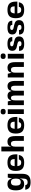

<svg xmlns="http://www.w3.org/2000/svg" viewBox="2480 -3242 972 5972"><g transform="rotate(-90 2966.0 -256.0)"><path d="M227 10Q128 10 79.5 -52.5Q31 -115 31 -250Q31 -385 79.5 -447.5Q128 -510 227 -510Q300 -510 341.5 -476Q383 -442 399 -368L430 -500H546V-50Q546 87 484 148.5Q422 210 285 210Q175 210 119 170.5Q63 131 50 44H191Q199 83 220.5 100Q242 117 284 117Q343 117 370.5 83.5Q398 50 398 -25V-125Q381 -55 340 -22.5Q299 10 227 10ZM204.5 -365Q179 -329 179 -249Q179 -169 204.5 -133Q230 -97 288 -97Q346 -97 371.5 -133Q397 -169 397 -249Q397 -329 371.5 -365Q346 -401 288 -401Q230 -401 204.5 -365Z M785 -202Q791 -140 817 -111Q843 -82 894 -82Q937 -82 959.5 -99.5Q982 -117 992 -156H1132Q1115 -69 1059 -29.5Q1003 10 894 10Q758 10 697 -51.5Q636 -113 636 -250Q636 -387 697 -448.5Q758 -510 894 -510Q1030 -510 1091 -447.5Q1152 -385 1152 -246V-202ZM895 -418Q842 -418 815.5 -386.5Q789 -355 784 -286H1005Q1005 -356 979 -387Q953 -418 895 -418Z M1243 0V-700H1392V-390Q1407 -452 1444 -481Q1481 -510 1545 -510Q1635 -510 1677 -453Q1719 -396 1719 -270V0H1570V-270Q1570 -340 1549 -371Q1528 -402 1481 -402Q1434 -402 1412.5 -371Q1391 -340 1391 -270V-4V0Z M1947 -202Q1953 -140 1979 -111Q2005 -82 2056 -82Q2099 -82 2121.5 -99.5Q2144 -117 2154 -156H2294Q2277 -69 2221 -29.5Q2165 10 2056 10Q1920 10 1859 -51.5Q1798 -113 1798 -250Q1798 -387 1859 -448.5Q1920 -510 2056 -510Q2192 -510 2253 -447.5Q2314 -385 2314 -246V-202ZM2057 -418Q2004 -418 1977.5 -386.5Q1951 -355 1946 -286H2167Q2167 -356 2141 -387Q2115 -418 2057 -418Z M2554 0H2406V-500H2554ZM2414.5 -703.5Q2435 -722 2480 -722Q2525 -722 2545.5 -703.5Q2566 -685 2566 -644Q2566 -603 2545.5 -584.5Q2525 -566 2480 -566Q2435 -566 2414.5 -584.5Q2394 -603 2394 -644Q2394 -685 2414.5 -703.5Z M2830 -269V1H2681V-499H2797L2828 -386Q2855 -509 2974 -509Q3095 -509 3122 -379Q3149 -509 3272 -509Q3355 -509 3395 -451.5Q3435 -394 3435 -269V1H3286V-269Q3286 -338 3267.5 -369Q3249 -400 3208 -400Q3167 -400 3148.5 -369Q3130 -338 3130 -269V1H2981V-269Q2981 -339 2963 -370Q2945 -401 2904 -401Q2863 -401 2846.5 -370Q2830 -339 2830 -269Z M3658 -500 3689 -379Q3703 -446 3740.5 -477.5Q3778 -509 3845 -509Q3935 -509 3977 -452Q4019 -395 4019 -269V1H3870V-274Q3870 -342 3848.5 -371.5Q3827 -401 3781 -401Q3734 -401 3712.5 -370Q3691 -339 3691 -270V0H3542V-500Z M4278 0H4130V-500H4278ZM4138.5 -703.5Q4159 -722 4204 -722Q4249 -722 4269.5 -703.5Q4290 -685 4290 -644Q4290 -603 4269.5 -584.5Q4249 -566 4204 -566Q4159 -566 4138.5 -584.5Q4118 -603 4118 -644Q4118 -685 4138.5 -703.5Z M4512 -372Q4512 -349 4534.5 -335.5Q4557 -322 4591 -316.5Q4625 -311 4665 -301Q4705 -291 4739 -277.5Q4773 -264 4795.5 -232.5Q4818 -201 4818 -154Q4818 -68 4762.5 -29Q4707 10 4585 10Q4472 10 4421 -28Q4370 -66 4370 -150H4510Q4510 -110 4529 -92Q4548 -74 4590 -74Q4632 -74 4651 -89Q4670 -104 4670 -138Q4670 -167 4639.5 -182.5Q4609 -198 4565 -205.5Q4521 -213 4477 -224.5Q4433 -236 4402.5 -268.5Q4372 -301 4372 -356Q4372 -437 4423.5 -473.5Q4475 -510 4590 -510Q4700 -510 4750 -474.5Q4800 -439 4800 -360H4668Q4668 -395 4649.5 -410.5Q4631 -426 4590 -426Q4549 -426 4530.5 -413.5Q4512 -401 4512 -372Z M5020 -372Q5020 -349 5042.5 -335.5Q5065 -322 5099 -316.5Q5133 -311 5173 -301Q5213 -291 5247 -277.5Q5281 -264 5303.5 -232.5Q5326 -201 5326 -154Q5326 -68 5270.5 -29Q5215 10 5093 10Q4980 10 4929 -28Q4878 -66 4878 -150H5018Q5018 -110 5037 -92Q5056 -74 5098 -74Q5140 -74 5159 -89Q5178 -104 5178 -138Q5178 -167 5147.5 -182.5Q5117 -198 5073 -205.5Q5029 -213 4985 -224.5Q4941 -236 4910.5 -268.5Q4880 -301 4880 -356Q4880 -437 4931.5 -473.5Q4983 -510 5098 -510Q5208 -510 5258 -474.5Q5308 -439 5308 -360H5176Q5176 -395 5157.5 -410.5Q5139 -426 5098 -426Q5057 -426 5038.5 -413.5Q5020 -401 5020 -372Z M5535 -202Q5541 -140 5567 -111Q5593 -82 5644 -82Q5687 -82 5709.5 -99.5Q5732 -117 5742 -156H5882Q5865 -69 5809 -29.5Q5753 10 5644 10Q5508 10 5447 -51.5Q5386 -113 5386 -250Q5386 -387 5447 -448.5Q5508 -510 5644 -510Q5780 -510 5841 -447.5Q5902 -385 5902 -246V-202ZM5645 -418Q5592 -418 5565.5 -386.5Q5539 -355 5534 -286H5755Q5755 -356 5729 -387Q5703 -418 5645 -418Z"/></g></svg>

Font: Fivo Sans Modern
Style: Regular
Weight: 700
Designer: Alexander Slobzheninov
Foundry: Alexander Slobzheninov
Version: 1.0